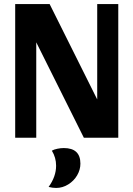

<svg xmlns="http://www.w3.org/2000/svg" viewBox="-20 -680 658 948"><path d="M55 0V-660H225L460 -189V-660H564V0H394L159 -471V0ZM377 128Q377 158 361 185.5Q345 213 317 230.5Q289 248 257 248Q240 248 220 243Q257 192 257 138Q257 98 236 64Q246 58 263 54.5Q280 51 295 51Q377 51 377 128Z"/></svg>

Font: Sansita
Style: Bold
Weight: 700
Designer: Pablo Cosgaya
Foundry: Omnibus-Type
Version: Version 1.006